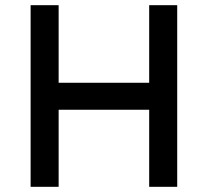

<svg xmlns="http://www.w3.org/2000/svg" viewBox="-20 -720 801 740"><path d="M98 0V-700H206V-401H555V-700H663V0H555V-297H206V0Z"/></svg>

Font: Readex Pro
Style: Regular
Weight: 400
Designer: Bonnie Shaver-Troup, Thomas Jockin
Foundry: Lexend
Version: Version 1.204; ttfautohint (v1.8.4.7-5d5b)